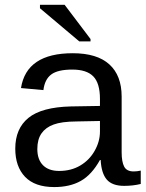

<svg xmlns="http://www.w3.org/2000/svg" viewBox="-20 -756 596 786"><path d="M202.1 9.8Q122.6 9.8 82.5 -32.2Q42.5 -74.2 42.5 -147.5Q42.5 -229.5 96.4 -273.4Q150.4 -317.4 270.5 -320.3L389.2 -322.3V-351.1Q389.2 -415.5 361.8 -443.4Q334.5 -471.2 275.9 -471.2Q216.8 -471.2 189.9 -451.2Q163.1 -431.2 157.7 -387.2L65.9 -395.5Q88.4 -538.1 277.8 -538.1Q377.4 -538.1 427.7 -492.4Q478 -446.8 478 -360.4V-132.8Q478 -93.8 488.3 -74Q498.5 -54.2 527.3 -54.2Q541 -54.2 556.2 -57.6V-2.9Q524.4 4.9 488.3 4.9Q439.5 4.9 417.2 -20.8Q395 -46.4 392.1 -101.1H389.2Q355.5 -40.5 310.8 -15.4Q266.1 9.8 202.1 9.8ZM389.2 -260.7 293 -258.8Q231.4 -258.3 199.2 -246.1Q167 -234.4 149.9 -210Q132.8 -185.5 132.8 -146Q132.8 -103 156 -79.6Q179.2 -56.2 222.2 -56.2Q271 -56.2 308.1 -78.1Q345.7 -100.1 367.4 -138.4Q389.2 -176.8 389.2 -217.3ZM350.6 -596.2V-586.4H304.7L143.6 -722.2V-736.3H244.6Z"/></svg>

Font: Arimo Nerd Font
Style: Regular
Weight: 400
Designer: Steve Matteson
Foundry: Monotype Imaging Inc.
Version: Version 1.33;Nerd Fonts 3.2.1